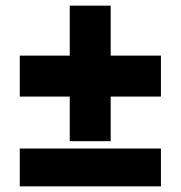

<svg xmlns="http://www.w3.org/2000/svg" viewBox="-20 -660 640 680"><path d="M372 -463H550V-318H372V-160H227V-318H50V-463H227V-640H372ZM50 0V-134H550V0Z"/></svg>

Font: Arvo
Style: Bold
Weight: 700
Designer: Anton Koovit (Cyrillic Expansion: Cyreal)
Foundry: Anton Koovit, Yassin Baggar
Version: Version 3.000